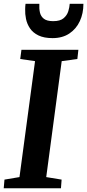

<svg xmlns="http://www.w3.org/2000/svg" viewBox="-24 -1010 468 1030"><path d="M-4 0 0 -46.5 80.5 -60 164 -682 84.5 -693.5 91 -743H396.5L391 -693.5L307 -682L224 -60L306.5 -46.5L303 0ZM258 -805.5Q212 -805.5 182.2 -820Q152.5 -834.5 136.8 -858Q121 -881.5 115.5 -908.5Q110 -935.5 111 -960.5Q111 -968 111.5 -975.2Q112 -982.5 113 -989.5H187Q185.5 -964 190.2 -943Q195 -922 211.5 -909.2Q228 -896.5 261.5 -896.5Q299 -896.5 317.5 -912.5Q336 -928.5 342.5 -950.2Q349 -972 350 -989.5H423.5Q423.5 -938 404.2 -896.5Q385 -855 348 -830.2Q311 -805.5 258 -805.5Z"/></svg>

Font: Merriweather
Style: Bold Italic
Weight: 700
Italic angle: -7.8°
Version: Version 2.101